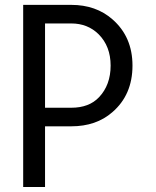

<svg xmlns="http://www.w3.org/2000/svg" viewBox="-20 -752 626 772"><path d="M73.2 0V-732.4H266.6Q365.7 -732.4 432.1 -674.3Q512.7 -604 512.7 -488.3Q512.7 -370.6 431.6 -300.8Q366.7 -244.1 266.6 -244.1H161.1V0ZM161.1 -657.7V-318.8H266.6Q338.4 -318.8 378.4 -361.3Q424.8 -410.6 424.8 -488.3Q424.8 -565.9 376.5 -614.3Q332.5 -657.7 266.6 -657.7Z"/></svg>

Font: Consola Mono
Style: Book
Weight: 400
Monospace: yes
Designer: Wojciech Kalinowski "wmk69" (wmk69@o2.pl)
Foundry: Wojciech Kalinowski "wmk69" (wmk69@o2.pl)
Version: Version 2.1.0